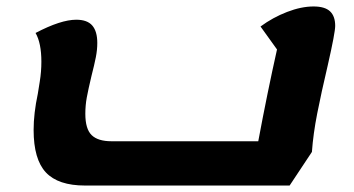

<svg xmlns="http://www.w3.org/2000/svg" viewBox="-20 -549 1095 594"><path d="M1017 -469Q1017 -448 994 -347Q974 -262 961.5 -198.5Q949 -135 945 -79L876 25H243Q160 25 122 -15.5Q84 -56 84 -147Q84 -198 97 -259Q98 -266 103 -296.5Q108 -327 108 -358Q108 -416 90 -447Q168 -488 216 -488Q250 -488 265.5 -470Q281 -452 281 -416Q281 -395 276.5 -372Q272 -349 263 -314Q253 -272 248.5 -247.5Q244 -223 244 -197Q244 -150 263.5 -131Q283 -112 325 -112H779Q807 -262 837 -396L786 -467Q824 -495 868 -512Q912 -529 950 -529Q985 -529 1001 -514Q1017 -499 1017 -469Z"/></svg>

Font: Lemonada SemiBold
Style: Regular
Weight: 600
Designer: Mohamed Gaber (Arabic) Eduardo Tunni (Latin)
Foundry: Kief Type Foundry
Version: Version 3.006